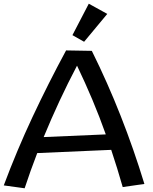

<svg xmlns="http://www.w3.org/2000/svg" viewBox="-22 -966 811 1020"><path d="M629.9 27.8Q615.7 -22 600.6 -71Q585.4 -120.1 568.8 -169.9L175.8 -152.8Q157.7 -106 141.1 -59.6Q124.5 -13.2 108.9 34.2L-2 19Q66.9 -165.5 150.6 -344.2Q234.4 -522.9 329.1 -698.2L465.8 -695.8Q549.8 -526.4 619.1 -350.3Q688.5 -174.3 745.1 11.2ZM387.2 -617.2Q337.9 -523.4 293.9 -429Q250 -334.5 210 -237.8L540 -252Q506.8 -345.7 468.8 -436Q430.7 -526.4 387.2 -617.2ZM547.9 -892.1 424.8 -744.1 362.8 -779.3 449.7 -946.3Z"/></svg>

Font: McLaren
Style: Regular
Weight: 400
Designer: Astigmatic (AOETI)
Foundry: Astigmatic (AOETI)
Version: Version 1.000